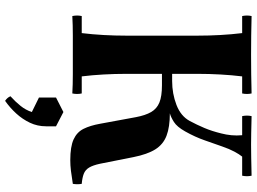

<svg xmlns="http://www.w3.org/2000/svg" viewBox="-147 -595 1008 754"><g transform="rotate(90 357.0 -218.0)"><path d="M43 2Q39 -17 43 -35H110Q115 -76 117.5 -120.5Q120 -165 120 -210V-490Q120 -535 117.5 -579.5Q115 -624 110 -665H43Q39 -684 43 -702Q78 -701 119.5 -700.5Q161 -700 195 -700Q230 -700 271.5 -700.5Q313 -701 347 -702Q351 -684 347 -665H280Q275 -624 272.5 -579.5Q270 -535 270 -490V-210Q270 -165 272.5 -120.5Q275 -76 280 -35H347Q351 -17 347 2Q313 0 271.5 0Q230 0 195 0Q161 0 119.5 0Q78 0 43 2ZM609 10Q556 10 527.5 -3Q499 -16 486 -42Q473 -68 466 -107L440 -248Q433 -285 420 -307.5Q407 -330 382.5 -340Q358 -350 315 -350H236V-390H298Q348 -390 392 -407Q436 -424 455 -459Q470 -487 482.5 -516.5Q495 -546 504 -583Q509 -602 511 -622.5Q513 -643 511 -665H436Q432 -684 436 -702Q478 -701 503.5 -700.5Q529 -700 548 -700Q568 -700 598 -700.5Q628 -701 670 -702Q674 -684 670 -665H595Q586 -654 575.5 -634.5Q565 -615 555 -586Q545 -558 531.5 -519Q518 -480 496 -441Q478 -409 459 -397Q440 -385 425 -381Q479 -381 513 -368Q547 -355 566.5 -324Q586 -293 597 -238L623 -107Q629 -79 638 -64Q647 -49 662.5 -43Q678 -37 702 -35Q705 -18 702 0Q671 5 650 7.5Q629 10 609 10ZM420 37 476 66V105Q476 139 462 168.5Q448 198 425.5 222.5Q403 247 376 266Q370 262 365.5 257Q361 252 358 245Q380 225 396 205Q412 185 420 161L363 133V66Z"/></g></svg>

Font: Poltawski Nowy
Style: Bold
Weight: 700
Designer: Adam Pótawski, Mateusz Machalski, Borys Kosmynka, Ania Wieluska
Foundry: Capitalics.wtf
Version: Version 1.001;gftools[0.9.25]